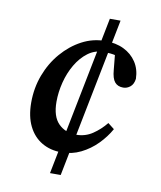

<svg xmlns="http://www.w3.org/2000/svg" viewBox="-80 -721 694 830"><g transform="rotate(10 267.0 -306.0)"><path d="M63 -242Q63 -306 84.5 -363Q106 -420 144 -464Q182 -508 230 -533.5Q278 -559 332 -559Q379 -559 414 -542Q449 -525 469.5 -494Q490 -463 491 -421Q488 -397 474 -385.5Q460 -374 443 -374Q419 -374 406 -389.5Q393 -405 390 -442L382 -524L430 -489Q409 -500 387.5 -505.5Q366 -511 333 -511Q295 -511 265 -488.5Q235 -466 213.5 -429.5Q192 -393 181 -349.5Q170 -306 170 -264Q170 -199 200.5 -168.5Q231 -138 278 -138Q318 -138 350 -159.5Q382 -181 407 -212L435 -190Q415 -154 384 -122.5Q353 -91 313.5 -71.5Q274 -52 228 -52Q180 -52 142.5 -74Q105 -96 84 -138.5Q63 -181 63 -242ZM243 45H196L335 -657H382Z"/></g></svg>

Font: Source Serif 4 18pt SemiBold
Style: Italic
Weight: 600
Italic angle: -12°
Designer: Frank Grießhammer
Foundry: Adobe Systems Incorporated
Version: Version 4.004;hotconv 1.0.116;makeotfexe 2.5.65601